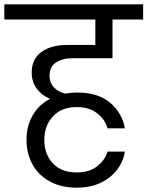

<svg xmlns="http://www.w3.org/2000/svg" viewBox="-47 -760 679 884"><path d="M288 -492Q241 -492 211 -472.5Q181 -453 181 -411Q181 -380 200 -359Q219 -338 252 -329Q280 -334 308 -334Q405 -334 460.5 -286.5Q516 -239 528 -169H448Q438 -208 401.5 -237.5Q365 -267 306 -267Q236 -267 196.5 -224Q157 -181 157 -116Q157 -50 196.5 -8Q236 34 306 34Q364 34 400.5 5.5Q437 -23 448 -62H528Q521 -17 492.5 21Q464 59 416.5 81.5Q369 104 306 104Q234 104 181.5 75Q129 46 102 -4Q75 -54 75 -117Q75 -180 103.5 -229Q132 -278 183 -305Q145 -321 122 -352Q99 -383 99 -426Q99 -488 143.5 -520.5Q188 -553 261 -553H392V-670H-27V-740H612V-670H471V-492Z"/></svg>

Font: DVN-Poppins
Style: Regular
Weight: 400
Designer: Ninad Kale (Devanagari), Jonny Pinhorn (Latin)
Foundry: Indian Type Foundry
Version: 4.004